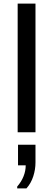

<svg xmlns="http://www.w3.org/2000/svg" viewBox="-20 -740 302 1074"><path d="M78.8 0V-720H178.5V0ZM76.2 313.8V303.5Q99.5 277 111.6 246.5Q123.8 216 123.8 185H80.8V69.5H178.5V169.2Q178.5 207.8 166.2 246.1Q154 284.5 128 313.8Z"/></svg>

Font: Chivo Medium
Style: Regular
Weight: 500
Designer: Hector Gatti
Foundry: Omnibus-Type
Version: Version 2.002